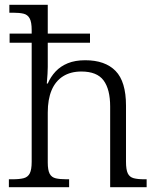

<svg xmlns="http://www.w3.org/2000/svg" viewBox="-20 -780 658 800"><path d="M17 0V-33H32Q61 -33 78.5 -37.5Q96 -42 104 -57.5Q112 -73 112 -106V-602H20V-640H112V-655Q112 -688 103.5 -703.5Q95 -719 78 -723Q61 -727 36 -727H19V-760H179V-640H355V-602H179V-501Q179 -487 178 -472Q177 -457 176 -445.5Q175 -434 175 -432H179Q191 -460 211.5 -482Q232 -504 262.5 -516.5Q293 -529 335 -529Q418 -529 461.5 -484.5Q505 -440 505 -340V-106Q505 -73 512.5 -57.5Q520 -42 537 -37.5Q554 -33 581 -33H591V0H439V-336Q439 -408 411.5 -445Q384 -482 319 -482Q274 -482 242.5 -462Q211 -442 195 -404Q179 -366 179 -311V-103Q179 -71 187 -56Q195 -41 212.5 -37Q230 -33 257 -33H268V0Z"/></svg>

Font: Noto Rashi Hebrew Light
Style: Regular
Weight: 300
Version: Version 1.006